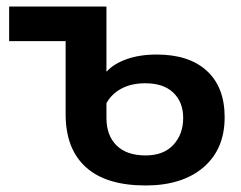

<svg xmlns="http://www.w3.org/2000/svg" viewBox="-20 -554 738 588"><path d="M668 -195Q668 -97 603 -41.5Q538 14 426 14Q305 14 243 -42Q181 -98 181 -204V-428H8V-534H306V-334Q327 -358 367 -372.5Q407 -387 460 -387Q559 -387 613.5 -337Q668 -287 668 -195ZM541 -193Q541 -241 511 -270Q481 -299 425 -299Q383 -299 352.5 -283Q322 -267 306 -238V-193Q306 -139 337 -108.5Q368 -78 426 -78Q481 -78 511 -110.5Q541 -143 541 -193Z"/></svg>

Font: Montserrat Alternates SemiBold
Style: Regular
Weight: 600
Designer: Julieta Ulanovsky
Foundry: Julieta Ulanovsky
Version: Version 7.200